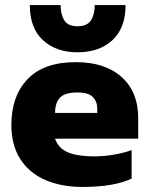

<svg xmlns="http://www.w3.org/2000/svg" viewBox="-20 -730 592 760"><path d="M287 -523Q202 -523 150 -571Q98 -619 98 -710H220Q220 -673 234.5 -649.5Q249 -626 287 -626Q325 -626 340 -649.5Q355 -673 355 -710H477Q477 -619 425 -571Q373 -523 287 -523ZM306 10Q223 10 159.5 -17.5Q96 -45 60.5 -100Q25 -155 25 -236Q25 -349 89 -416.5Q153 -484 280 -484Q396 -484 461.5 -425Q527 -366 527 -264V-181H198Q211 -143 249 -127Q287 -111 352 -111Q393 -111 434.5 -118.5Q476 -126 501 -136V-23Q431 10 306 10ZM198 -283H365V-300Q365 -328 347.5 -346Q330 -364 286 -364Q237 -364 217.5 -343.5Q198 -323 198 -283Z"/></svg>

Font: Kanit
Style: Bold
Weight: 700
Designer: Katatrad Team
Foundry: CadsonDemak
Version: Version 2.000; ttfautohint (v1.8.3)